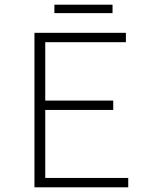

<svg xmlns="http://www.w3.org/2000/svg" viewBox="-20 -799 640 819"><path d="M127 0V-659H517V-619H173V-370H463V-330H173V-40H527V0ZM212 -743V-779H460V-743Z"/></svg>

Font: Source Code Pro ExtraLight Light
Style: Regular
Weight: 300
Monospace: yes
Version: Version 1.018;hotconv 1.0.116;makeotfexe 2.5.65601